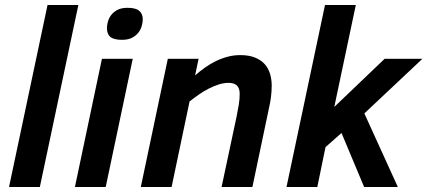

<svg xmlns="http://www.w3.org/2000/svg" viewBox="-20 -747 1707 767"><path d="M16.1 0 169.9 -727.1H293L139.2 0Z M279.3 0 387.2 -512.2H510.3L402.3 0ZM407.2 -634.8Q407.2 -645 410.6 -658.9Q414.1 -672.9 423.1 -685.5Q432.1 -698.2 448.2 -707Q464.4 -715.8 489.3 -715.8Q522.5 -715.8 536.4 -703.6Q550.3 -691.4 550.3 -669.9Q550.3 -658.2 546.4 -643.8Q542.5 -629.4 533 -616.9Q523.4 -604.5 507.6 -596.2Q491.7 -587.9 467.3 -587.9Q450.2 -587.9 438.5 -591.1Q426.8 -594.2 419.9 -600.3Q413.1 -606.4 410.2 -615.2Q407.2 -624 407.2 -634.8Z M865.2 0 925.3 -282.2Q930.7 -308.6 934.1 -329.8Q937.5 -351.1 937.5 -372.1Q937.5 -395.5 926 -405.8Q914.6 -416 893.6 -416Q874.5 -416 854.2 -409.7Q834 -403.3 814 -393.1Q793.9 -382.8 774.7 -369.4Q755.4 -356 737.3 -341.8L665.5 0H542.5L650.4 -512.2H773.4L759.3 -445.8Q778.3 -462.4 799.3 -477.3Q820.3 -492.2 843 -503.2Q865.7 -514.2 889.9 -520.5Q914.1 -526.9 939.5 -526.9Q975.1 -526.9 999.3 -516.8Q1023.4 -506.8 1038.1 -490Q1052.7 -473.1 1059.1 -450.9Q1065.4 -428.7 1065.4 -404.8Q1065.4 -382.3 1062.5 -359.9Q1059.6 -337.4 1056.2 -323.2L988.3 0Z M1434.6 0 1344.2 -215.8 1280.3 -159.2 1247.6 0H1124.5L1278.3 -727.1H1401.4L1315.4 -319.8L1516.6 -512.2H1667.5L1435.5 -293.9L1569.3 0Z"/></svg>

Font: Lorenzo Sans
Style: Bold Italic
Weight: 700
Italic angle: -12°
Foundry: Intel Corporation
Version: Version 1.00; ttfautohint (v1.5)